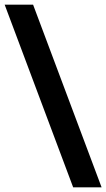

<svg xmlns="http://www.w3.org/2000/svg" viewBox="-21 -721 456 824"><path d="M-1 -701H121L415 83H293Z"/></svg>

Font: Teko Semibold
Style: Regular
Weight: 600
Designer: Manushi Parikh, Jonny Pinhorn
Foundry: Indian Type Foundry
Version: Version 1.105;PS 1.0;hotconv 1.0.78;makeotf.lib2.5.61930; tt